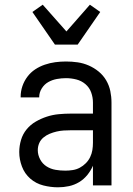

<svg xmlns="http://www.w3.org/2000/svg" viewBox="-20 -790 565 818"><path d="M227 8Q196 8 164.5 0Q133 -8 109 -29Q85 -50 73.5 -80.5Q62 -111 62 -142Q62 -168 69.5 -193.5Q77 -219 93.5 -239Q110 -259 132.5 -272Q155 -285 179.5 -293Q204 -301 230 -303.5Q256 -306 282 -306H376V-353Q376 -375 368.5 -396Q361 -417 344 -431.5Q327 -446 305 -451.5Q283 -457 261 -457Q242 -457 222.5 -453.5Q203 -450 186 -440.5Q169 -431 158 -413.5Q147 -396 147 -376V-375H68V-378Q68 -401 75.5 -423Q83 -445 97 -463.5Q111 -482 130 -494.5Q149 -507 171 -514.5Q193 -522 215.5 -525Q238 -528 261 -528Q286 -528 310.5 -524.5Q335 -521 358 -511Q381 -501 400.5 -485Q420 -469 432.5 -447.5Q445 -426 450 -402Q455 -378 455 -353V0H376V-84Q367 -63 352 -44.5Q337 -26 317 -14Q297 -2 274 3Q251 8 227 8ZM258 -63Q274 -63 290 -65.5Q306 -68 320 -75.5Q334 -83 345.5 -94.5Q357 -106 364 -120.5Q371 -135 373.5 -150.5Q376 -166 376 -182V-235H282Q266 -235 251 -234Q236 -233 221 -229.5Q206 -226 191.5 -220Q177 -214 165 -204Q153 -194 147 -180Q141 -166 141 -150Q141 -130 151 -111Q161 -92 178.5 -81Q196 -70 216.5 -66.5Q237 -63 258 -63ZM214 -600 118 -739 162 -770 263 -656 363 -770 407 -739 311 -600Z"/></svg>

Font: Iosevka Pride
Style: Regular
Weight: 400
Monospace: yes
Designer: Belleve Invis
Foundry: Belleve Invis
Version: Version 30.3.1; ttfautohint (v1.8.4)